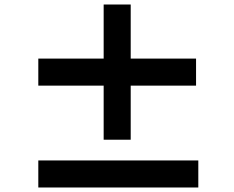

<svg xmlns="http://www.w3.org/2000/svg" viewBox="-20 -836 1040 852"><path d="M850 -456H560V-216H440V-456H150V-576H440V-816H560V-576H850ZM860 -124V-4H150V-124Z"/></svg>

Font: Noto Sans SC Thin Black
Style: Regular
Weight: 900
Version: Version 2.004-H2;hotconv 1.0.118;makeotfexe 2.5.65603